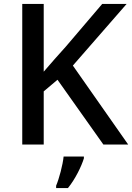

<svg xmlns="http://www.w3.org/2000/svg" viewBox="-20 -734 671 975"><path d="M631 0 350 -401 623 -714H499L314 -497C276 -455 238 -412 202 -370V-714H93V0H202V-270L272 -329L505 0ZM406 70V61H303C299 103 280 174 265 209V221H325C362 176 394 110 406 70Z"/></svg>

Font: Noto Sans Lao UI Med
Style: Regular
Weight: 500
Designer: Monotype Design Team
Foundry: Monotype Imaging Inc.
Version: Version 2.000